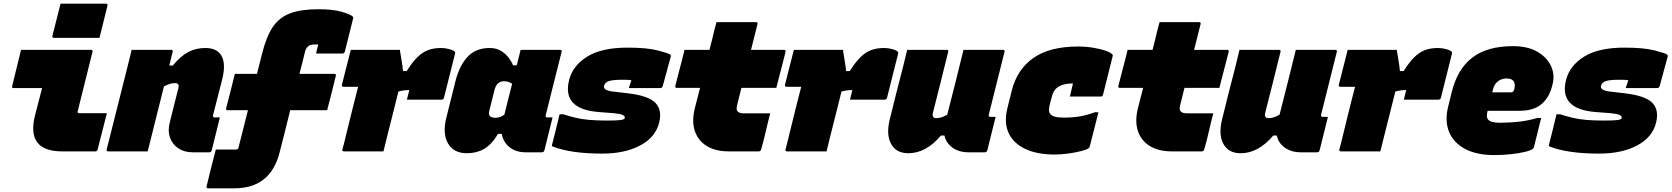

<svg xmlns="http://www.w3.org/2000/svg" viewBox="-20 -820 9054 1040"><path d="M94 -550H473Q484 -550 481 -539Q461 -459 441 -378.5Q421 -298 401 -218Q399 -212 402 -209Q404 -207 408 -207H559Q546 -158 534 -109Q522 -60 509 -11Q506 0 495 0H317Q120 0 170 -196Q180 -233 189 -269.5Q198 -306 208 -343H54Q43 -343 46 -354Q58 -403 70 -452Q82 -501 94 -550ZM308 -800H554Q565 -800 562 -789L519 -615H273Q261 -615 264 -626Z M693 -550H907Q918 -550 915 -539Q906 -503 897 -465H916Q957 -515 998.5 -537.5Q1040 -560 1092 -560Q1157 -560 1180.5 -516.5Q1204 -473 1184 -392Q1172 -343 1159 -294Q1146 -245 1134 -196Q1132 -190 1135 -187Q1137 -184 1142 -184H1171Q1160 -140 1149 -95Q1138 -50 1127 -6Q1124 5 1113 5H1024Q978 5 946 -16.5Q914 -38 901 -74Q888 -110 899 -154Q910 -197 921.5 -245Q933 -293 946 -342Q954 -370 928 -370Q915 -370 901 -366Q887 -362 868 -352Q846 -264 824 -176Q802 -88 780 0H566Q555 0 558 -11L669 -452Q676 -479 682 -504Q688 -529 693 -550Z M1149 -10H1257Q1265 -10 1268 -13Q1271 -16 1272 -21Q1285 -71 1297.5 -121.5Q1310 -172 1323 -223H1213Q1202 -223 1205 -234Q1216 -275 1229 -327Q1242 -379 1252 -420H1372Q1379 -447 1385.5 -473.5Q1392 -500 1399 -527Q1422 -621 1457.5 -673.5Q1493 -726 1552 -748Q1611 -770 1705 -770Q1784 -770 1831.5 -756Q1879 -742 1890 -731Q1894 -727 1893 -721L1848 -541Q1845 -530 1834 -530H1692L1695 -543Q1698 -555 1699.5 -561.5Q1701 -568 1704 -579H1682Q1660 -579 1648 -568Q1636 -558 1632 -539Q1625 -510 1617.5 -480Q1610 -450 1602 -420H1791Q1802 -420 1799 -409Q1789 -368 1776 -316Q1763 -264 1752 -223H1552Q1538 -165 1523.5 -108Q1509 -51 1495 4Q1446 200 1250 200H1107Q1096 200 1099 189Q1111 139 1123.5 89Q1136 39 1149 -10Z M1880 -550H2146Q2146 -550 2148 -536.5Q2150 -523 2153.5 -503.5Q2157 -484 2159.5 -465Q2162 -446 2163 -435H2183Q2213 -483 2240.5 -510Q2268 -537 2298.5 -548.5Q2329 -560 2369 -560Q2391 -560 2413 -554Q2435 -548 2443 -540Q2447 -536 2445 -530L2385 -291Q2382 -280 2371 -280H2184L2186 -288Q2189 -299 2191.5 -310Q2194 -321 2197 -332H2191Q2165 -332 2138 -324Q2123 -264 2109 -208Q2095 -152 2081 -97Q2075 -73 2069 -48.5Q2063 -24 2057 0H1843Q1832 0 1835 -11Q1836 -13 1842 -37.5Q1848 -62 1857.5 -100.5Q1867 -139 1878 -184Q1889 -229 1900 -272.5Q1911 -316 1920 -350H1840Q1830 -350 1832 -361Z M2633 -560Q2669 -560 2694.5 -544Q2720 -528 2736 -506.5Q2752 -485 2759 -466H2779Q2784 -487 2789.5 -508Q2795 -529 2800 -550H3014Q3025 -550 3022 -539Q3001 -454 2979 -368Q2957 -282 2936 -196Q2933 -184 2944 -184H2973Q2962 -140 2951 -95Q2940 -50 2929 -6Q2926 5 2915 5H2828Q2774 5 2739.5 -23Q2705 -51 2698 -95H2678Q2643 -37 2602.5 -13.5Q2562 10 2509 10Q2437 10 2406.5 -43.5Q2376 -97 2398 -184L2447 -380Q2467 -461 2511 -510.5Q2555 -560 2633 -560ZM2633 -192Q2640 -182 2665 -182Q2689 -182 2712 -199Q2722 -238 2732.5 -281Q2743 -324 2754 -366Q2746 -372 2735 -376Q2724 -380 2710 -380Q2671 -380 2659 -334L2631 -223Q2625 -201 2633 -192Z M3379 -562Q3484 -562 3542 -547Q3600 -532 3609 -525Q3615 -520 3614 -516L3570 -354Q3567 -343 3556 -343H3386L3400 -385Q3391 -387 3381 -387.5Q3371 -388 3353 -388Q3300 -388 3278.5 -381Q3257 -374 3252 -355Q3246 -330 3301 -324L3378 -315Q3492 -302 3529.5 -263.5Q3567 -225 3551 -158Q3532 -77 3448.5 -32.5Q3365 12 3242 12Q3072 12 2975 -26Q2968 -28 2970 -35Q2981 -76 2991 -118Q3001 -160 3011 -201H3031Q3065 -190 3098.5 -182Q3132 -174 3172.5 -170.5Q3213 -167 3268 -167Q3324 -167 3343 -170Q3362 -173 3364 -180Q3367 -191 3352.5 -197.5Q3338 -204 3303 -207L3225 -213Q3022 -228 3063 -388Q3083 -465 3161 -513.5Q3239 -562 3379 -562Z M3688 -550H3823Q3830 -578 3838 -609Q3843 -632 3849 -655Q3855 -678 3861 -700H4075Q4086 -700 4083 -689L4048 -550H4227Q4238 -550 4235 -539Q4230 -517 4220 -479.5Q4210 -442 4200.5 -404.5Q4191 -367 4185 -344H3996L3972 -248Q3967 -226 3975 -217Q3984 -206 4011 -206H4152Q4139 -157 4128 -108Q4117 -59 4103 -11Q4100 0 4090 0H3927Q3856 0 3808.5 -29Q3761 -58 3743.5 -111Q3726 -164 3744 -235Q3757 -288 3772 -344H3646Q3635 -344 3638 -355Q3644 -378 3653.5 -415.5Q3663 -453 3673 -490.5Q3683 -528 3688 -550Z M4280 -550H4546Q4546 -550 4548 -536.5Q4550 -523 4553.5 -503.5Q4557 -484 4559.5 -465Q4562 -446 4563 -435H4583Q4613 -483 4640.5 -510Q4668 -537 4698.5 -548.5Q4729 -560 4769 -560Q4791 -560 4813 -554Q4835 -548 4843 -540Q4847 -536 4845 -530L4785 -291Q4782 -280 4771 -280H4584L4586 -288Q4589 -299 4591.5 -310Q4594 -321 4597 -332H4591Q4565 -332 4538 -324Q4523 -264 4509 -208Q4495 -152 4481 -97Q4475 -73 4469 -48.5Q4463 -24 4457 0H4243Q4232 0 4235 -11Q4236 -13 4242 -37.5Q4248 -62 4257.5 -100.5Q4267 -139 4278 -184Q4289 -229 4300 -272.5Q4311 -316 4320 -350H4240Q4230 -350 4232 -361Z M4894 -550H5108Q5119 -550 5116 -539Q5096 -457 5075 -374Q5054 -291 5033 -208Q5027 -180 5051 -180Q5064 -180 5078 -184Q5092 -188 5111 -199Q5133 -286 5155.5 -374.5Q5178 -463 5199 -550H5413Q5424 -550 5421 -539Q5379 -369 5336 -199Q5334 -193 5337 -190Q5339 -187 5344 -187H5373Q5362 -142 5350.5 -96.5Q5339 -51 5328 -6Q5325 5 5314 5H5227Q5174 5 5139 -20.5Q5104 -46 5096 -86H5077Q4996 10 4900 10Q4834 10 4806.5 -41Q4779 -92 4800 -175Q4818 -249 4834.5 -314Q4851 -379 4870 -452Q4876 -477 4882 -501Q4888 -525 4894 -550Z M5819 -568Q5862 -568 5901.5 -561.5Q5941 -555 5969.5 -545Q5998 -535 6006 -524Q6009 -521 6007 -516L5955 -308Q5953 -297 5942 -297H5775L5780 -317Q5783 -330 5786 -342.5Q5789 -355 5792 -368H5787Q5767 -368 5744.5 -363Q5722 -358 5704 -343.5Q5686 -329 5678 -298L5666 -253Q5662 -237 5662 -224Q5662 -211 5669 -203Q5683 -183 5741 -183Q5791 -183 5829 -189.5Q5867 -196 5910 -212H5930Q5918 -166 5906.5 -119.5Q5895 -73 5883 -27Q5882 -22 5878 -18Q5868 -10 5837.5 -2Q5807 6 5768 11.5Q5729 17 5693 17Q5596 17 5532 -14Q5468 -45 5443 -100.5Q5418 -156 5436 -231L5460 -328Q5489 -444 5577.5 -506Q5666 -568 5819 -568Z M6088 -550H6223Q6230 -578 6238 -609Q6243 -632 6249 -655Q6255 -678 6261 -700H6475Q6486 -700 6483 -689L6448 -550H6627Q6638 -550 6635 -539Q6630 -517 6620 -479.5Q6610 -442 6600.5 -404.5Q6591 -367 6585 -344H6396L6372 -248Q6367 -226 6375 -217Q6384 -206 6411 -206H6552Q6539 -157 6528 -108Q6517 -59 6503 -11Q6500 0 6490 0H6327Q6256 0 6208.5 -29Q6161 -58 6143.5 -111Q6126 -164 6144 -235Q6157 -288 6172 -344H6046Q6035 -344 6038 -355Q6044 -378 6053.5 -415.5Q6063 -453 6073 -490.5Q6083 -528 6088 -550Z M6694 -550H6908Q6919 -550 6916 -539Q6896 -457 6875 -374Q6854 -291 6833 -208Q6827 -180 6851 -180Q6864 -180 6878 -184Q6892 -188 6911 -199Q6933 -286 6955.5 -374.5Q6978 -463 6999 -550H7213Q7224 -550 7221 -539Q7179 -369 7136 -199Q7134 -193 7137 -190Q7139 -187 7144 -187H7173Q7162 -142 7150.5 -96.5Q7139 -51 7128 -6Q7125 5 7114 5H7027Q6974 5 6939 -20.5Q6904 -46 6896 -86H6877Q6796 10 6700 10Q6634 10 6606.5 -41Q6579 -92 6600 -175Q6618 -249 6634.5 -314Q6651 -379 6670 -452Q6676 -477 6682 -501Q6688 -525 6694 -550Z M7280 -550H7546Q7546 -550 7548 -536.5Q7550 -523 7553.5 -503.5Q7557 -484 7559.5 -465Q7562 -446 7563 -435H7583Q7613 -483 7640.5 -510Q7668 -537 7698.5 -548.5Q7729 -560 7769 -560Q7791 -560 7813 -554Q7835 -548 7843 -540Q7847 -536 7845 -530L7785 -291Q7782 -280 7771 -280H7584L7586 -288Q7589 -299 7591.5 -310Q7594 -321 7597 -332H7591Q7565 -332 7538 -324Q7523 -264 7509 -208Q7495 -152 7481 -97Q7475 -73 7469 -48.5Q7463 -24 7457 0H7243Q7232 0 7235 -11Q7236 -13 7242 -37.5Q7248 -62 7257.5 -100.5Q7267 -139 7278 -184Q7289 -229 7300 -272.5Q7311 -316 7320 -350H7240Q7230 -350 7232 -361Z M8175 -570Q8255 -570 8307 -540Q8359 -510 8381 -463Q8403 -416 8390 -365L8387 -353Q8371 -290 8328.5 -255Q8286 -220 8212 -220H8038Q8034 -206 8034 -193.5Q8034 -181 8040 -173Q8054 -155 8107 -155Q8170 -156 8214 -161.5Q8258 -167 8308 -181H8328Q8318 -141 8308.5 -102Q8299 -63 8289 -24Q8288 -19 8284 -15Q8275 -6 8243 2Q8211 10 8166.5 15Q8122 20 8074 20Q7979 20 7916.5 -13Q7854 -46 7829.5 -105Q7805 -164 7824 -242L7843 -319Q7874 -446 7955 -508Q8036 -570 8175 -570ZM8140 -395Q8114 -395 8094 -379.5Q8074 -364 8068 -339L8063 -320H8167Q8172 -320 8176 -324Q8180 -328 8183 -339Q8189 -365 8179 -380Q8169 -395 8140 -395Z M8779 -562Q8884 -562 8942 -547Q9000 -532 9009 -525Q9015 -520 9014 -516L8970 -354Q8967 -343 8956 -343H8786L8800 -385Q8791 -387 8781 -387.5Q8771 -388 8753 -388Q8700 -388 8678.5 -381Q8657 -374 8652 -355Q8646 -330 8701 -324L8778 -315Q8892 -302 8929.5 -263.5Q8967 -225 8951 -158Q8932 -77 8848.5 -32.5Q8765 12 8642 12Q8472 12 8375 -26Q8368 -28 8370 -35Q8381 -76 8391 -118Q8401 -160 8411 -201H8431Q8465 -190 8498.5 -182Q8532 -174 8572.5 -170.5Q8613 -167 8668 -167Q8724 -167 8743 -170Q8762 -173 8764 -180Q8767 -191 8752.5 -197.5Q8738 -204 8703 -207L8625 -213Q8422 -228 8463 -388Q8483 -465 8561 -513.5Q8639 -562 8779 -562Z"/></svg>

Font: Recursive Mn Lnr St XBk
Style: Italic
Weight: 1000
Italic angle: -15°
Monospace: yes
Version: Version 1.079;hotconv 1.0.112;makeotfexe 2.5.65598; ttfautoh